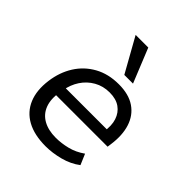

<svg xmlns="http://www.w3.org/2000/svg" viewBox="-209 -889 1031 1031"><g transform="rotate(45 306.5 -373.5)"><path d="M306 9Q220 9 163.5 -22Q107 -53 82.5 -111.5Q58 -170 69 -251Q79 -325 115 -382Q151 -439 210.5 -472Q270 -505 349 -505Q425 -505 472.5 -472.5Q520 -440 538.5 -382Q557 -324 546 -247L543 -225H132L142 -288H494L471 -266Q480 -320 467.5 -358Q455 -396 424.5 -417.5Q394 -439 345 -439Q296 -439 256.5 -416.5Q217 -394 192 -356Q167 -318 159 -270L155 -250Q145 -190 161 -148Q177 -106 216 -84Q255 -62 312 -62Q354 -62 398.5 -73Q443 -84 484 -113L510 -52Q468 -20 412.5 -5.5Q357 9 306 9ZM334 -561 225 -756H321L400 -561Z"/></g></svg>

Font: Nunito Sans 7pt
Style: Italic
Weight: 400
Italic angle: -9°
Designer: Vernon Adams
Foundry: Vernon Adams
Version: Version 3.101;gftools[0.9.27]